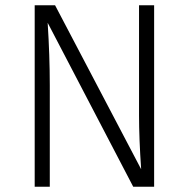

<svg xmlns="http://www.w3.org/2000/svg" viewBox="-20 -705 713 725"><path d="M562 0H483L160 -619Q168 -494 168 -383V0H111V-685H188L513 -66Q505 -182 505 -269V-685H562Z"/></svg>

Font: Trujillo Light
Style: Regular
Weight: 300
Designer: Fira Sans original fonts by bBox Type GmbH, Carrois Corporate GbR, & Edenspiekermann AG / Changes by Cristiano Sobral
Foundry: Fira Sans original fonts by bBox Type GmbH, Carrois Corporate GbR, & Edenspiekermann AG / Changes by Cristiano Sobral
Version: Version 4.301;July 28, 2020;FontCreator 13.0.0.2655 64-bit